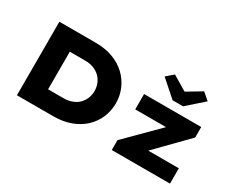

<svg xmlns="http://www.w3.org/2000/svg" viewBox="-115 -1192 1903 1583"><g transform="rotate(30 836.0 -400.0)"><path d="M130 0V-700H477Q568 -700 640.5 -673Q713 -646 764 -597.5Q815 -549 842.5 -485.5Q870 -422 870 -350Q870 -277 842.5 -213Q815 -149 764 -101.5Q713 -54 640.5 -27Q568 0 477 0ZM328 -126 297 -171H472Q520 -171 557 -185.5Q594 -200 618 -225Q642 -250 654.5 -282Q667 -314 667 -350Q667 -386 654.5 -418Q642 -450 617.5 -475Q593 -500 556.5 -514.5Q520 -529 472 -529H294L328 -572ZM1033 0V-94L1395 -456L1405 -387H1033V-533H1577V-433L1235 -84L1222 -146H1587V0ZM1262 -606 1107 -743 1173 -800 1327 -708H1297L1451 -800L1517 -743L1362 -606Z"/></g></svg>

Font: Lexend Giga ExtraBold
Style: Regular
Weight: 800
Designer: Bonnie Shaver-Troup, Thomas Jockin
Foundry: Lexend
Version: Version 1.007